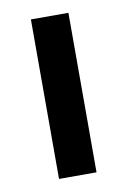

<svg xmlns="http://www.w3.org/2000/svg" viewBox="-58 -455 328 494"><g transform="rotate(-10 106.0 -208.5)"><path d="M56.9 0H154.9V-416.7H56.9Z"/></g></svg>

Font: Afacad Medium
Style: Regular
Weight: 500
Designer: Kristian Moeller
Foundry: Dicotype
Version: Version 1.000